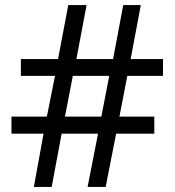

<svg xmlns="http://www.w3.org/2000/svg" viewBox="-20 -734 686 754"><path d="M480 -436 449 -276H586V-209H436L395 0H324L365 -209H222L183 0H113L151 -209H25V-276H164L196 -436H62V-502H208L248 -714H320L280 -502H424L464 -714H533L493 -502H620V-436ZM235 -276H378L409 -436H266Z"/></svg>

Font: hexuguzrati05
Style: Book
Weight: 400
Designer: Jelle Bosma - Monotype Design Team, Universal Thirst
Foundry: Monotype Imaging Inc.
Version: Version 2.106